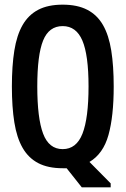

<svg xmlns="http://www.w3.org/2000/svg" viewBox="-20 -725 540 824"><path d="M249 -705Q312 -705 354.5 -683Q397 -661 422 -617.5Q447 -574 457.5 -508Q468 -442 468 -354Q468 -226 445.5 -145.5Q423 -65 364 -30L455 62V79H331L266 -3H249Q186 -3 144 -25Q102 -47 77 -90.5Q52 -134 41.5 -200Q31 -266 31 -354Q31 -442 41.5 -508Q52 -574 77 -617.5Q102 -661 144 -683Q186 -705 249 -705ZM249 -613Q190 -613 165 -551Q140 -489 140 -354Q140 -218 165 -151.5Q190 -85 249 -85Q308 -85 334 -151.5Q360 -218 360 -354Q360 -489 333.5 -551Q307 -613 249 -613Z"/></svg>

Font: D2Coding ligature
Style: Bold
Weight: 700
Monospace: yes
Designer: Yong-Rak Park; Jeong-Hwan Yoon; Sang-Min Lee;
Foundry: NHN Corporation
Version: Version 1.3.2; Build 20180524